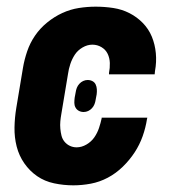

<svg xmlns="http://www.w3.org/2000/svg" viewBox="-20 -548 540 576"><path d="M200 8Q171 8 142.5 2Q114 -4 91.5 -19.5Q69 -35 53 -58Q37 -81 30 -108.5Q23 -136 23.5 -165.5Q24 -195 29 -225L49 -345Q53 -369 61.5 -394Q70 -419 85 -441Q100 -463 121.5 -480.5Q143 -498 167 -509Q191 -520 216.5 -524Q242 -528 267 -528Q294 -528 320 -524Q346 -520 368.5 -508.5Q391 -497 408.5 -479Q426 -461 435.5 -438Q445 -415 447.5 -388.5Q450 -362 445 -335L444 -325H307V-329Q310 -344 309.5 -359Q309 -374 303 -386.5Q297 -399 284.5 -406.5Q272 -414 257 -414Q242 -414 227.5 -405.5Q213 -397 204.5 -384Q196 -371 191 -356Q186 -341 184 -326L164 -206Q162 -195 161 -184Q160 -173 161 -162Q162 -151 164.5 -141Q167 -131 173.5 -123Q180 -115 189.5 -110.5Q199 -106 210 -106Q225 -106 239.5 -114.5Q254 -123 263 -136Q272 -149 277 -164Q282 -179 285 -193V-195H422L421 -191Q417 -165 408 -139.5Q399 -114 384 -91Q369 -68 348.5 -48Q328 -28 303.5 -15Q279 -2 252.5 3Q226 8 200 8ZM231 -212Q223 -212 216.5 -215.5Q210 -219 206.5 -225.5Q203 -232 203 -239.5Q203 -247 204 -255L207 -271Q208 -278 210.5 -284.5Q213 -291 218 -296.5Q223 -302 229.5 -305Q236 -308 243 -308Q251 -308 257.5 -304.5Q264 -301 267 -294.5Q270 -288 270.5 -280.5Q271 -273 270 -265L267 -249Q266 -242 263.5 -235.5Q261 -229 256 -223.5Q251 -218 244.5 -215Q238 -212 231 -212Z"/></svg>

Font: Iosevka Term Curly Hv Obl
Style: Regular
Weight: 900
Italic angle: -9°
Designer: Belleve Invis
Foundry: Belleve Invis
Version: Version 32.3.0